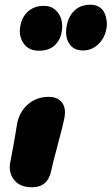

<svg xmlns="http://www.w3.org/2000/svg" viewBox="-20 -771 475 817"><path d="M333 -556.2Q292.5 -556.2 273.7 -586.7Q254.9 -617.2 264.2 -663.1Q272 -703.1 297.9 -727.1Q323.7 -751 366.2 -751Q387.2 -751 402.6 -741Q418 -731 424.8 -715.6Q431.6 -700.2 434.1 -681.6Q436.5 -663.1 432.1 -646Q425.3 -608.4 397.7 -582.3Q370.1 -556.2 333 -556.2ZM145 -555.2Q101.1 -555.2 79.6 -587.6Q58.1 -620.1 66.9 -662.1Q74.2 -701.2 100.8 -723.6Q127.4 -746.1 166 -746.1Q197.3 -746.1 216.8 -727.8Q236.3 -709.5 241.9 -684.6Q247.6 -659.7 242.2 -633.8Q235.8 -599.1 211.7 -577.1Q187.5 -555.2 145 -555.2ZM116.2 25.9Q64.9 25.9 40 -5.6Q15.1 -37.1 23.9 -82Q34.2 -133.3 43.5 -188.5Q52.7 -243.7 53.2 -247.1Q63.5 -296.4 99.6 -327.6Q135.7 -358.9 188 -358.9Q224.1 -358.9 243.2 -335.2Q262.2 -311.5 253.9 -268.1Q250.5 -247.6 226.3 -157.2Q202.1 -66.9 198.2 -45.9Q184.1 25.9 116.2 25.9Z"/></svg>

Font: Shantell Sans Irregular Bouncy
Style: Italic
Weight: 800
Italic angle: -11.31°
Designer: Stephen Nixon, Anya Danilova, Shantell Martin
Foundry: Arrow Type
Version: Version 1.006;[9816181b4]